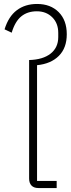

<svg xmlns="http://www.w3.org/2000/svg" viewBox="-20 -949 357 969"><path d="M174 0Q151 0 139 -12.5Q127 -25 127 -48V-646Q197 -648 235.5 -678.5Q274 -709 274 -762V-783Q274 -832 243.5 -862Q213 -892 166 -892Q119 -892 87.5 -866.5Q56 -841 39 -784L3 -801Q23 -866 65 -897.5Q107 -929 167 -929Q235 -929 276 -888Q317 -847 317 -776Q317 -707 277 -667Q237 -627 167 -620V-36H266V0Z"/></svg>

Font: Anuphan ExtraLight
Style: Regular
Weight: 200
Designer: Cadson Demak
Version: Version 3.001